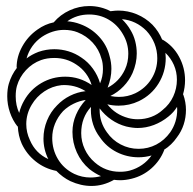

<svg xmlns="http://www.w3.org/2000/svg" viewBox="-20 -605 640 636"><path d="M310 -246V-241Q310 -200 334 -167Q352 -141 379.8 -126.5Q407.5 -112 439 -112Q470.5 -112 497.8 -126.2Q525 -140.5 544 -167Q567 -200.5 567 -242Q567 -248 566.5 -251Q555.5 -233 538 -219Q516 -201 489.8 -191Q463.5 -181 436 -181Q419.5 -181 398 -186Q371.5 -193 349 -208.5Q326.5 -224 310 -246ZM52 -129Q40.5 -154.5 39 -187L38 -186Q21.5 -207 12.8 -233Q4 -259 4 -286Q4 -309.5 9 -327Q17.5 -356.5 36.5 -381H35Q35 -417.5 53.8 -451.2Q72.5 -485 104 -507Q129 -525 158 -531Q179.5 -556.5 210.8 -570.8Q242 -585 276 -585Q313.5 -585 347 -567.5V-568Q363 -570 372 -570Q403.5 -570 433 -557.8Q462.5 -545.5 485 -523Q506 -501 517.5 -473L518 -474Q553.5 -453.5 573.2 -417Q593 -380.5 593 -339Q593 -315.5 586 -291.5L587 -292Q596 -266.5 596 -241Q596 -216 588.5 -192.8Q581 -169.5 566 -150Q549 -125 523 -108.5L524 -108Q510.5 -73 481.8 -47.5Q453 -22 416 -13Q396 -8 378 -8Q368 -8 356.5 -9.5L357 -9Q321.5 11 283 11Q248 11 213 -5Q188 -17 166 -39.5V-39Q128 -46.5 98 -70.5Q68 -94.5 52 -129ZM311 -150Q296 -169.5 288.5 -192.8Q281 -216 281 -241Q281 -247.5 281.5 -251Q249 -215.5 249 -164Q249 -136 260.8 -110.8Q272.5 -85.5 294 -67Q329.5 -36 377 -36Q395.5 -36 410 -40Q432 -46 450.5 -58.8Q469 -71.5 482 -90Q461 -84 439 -84Q400.5 -84 366.5 -101.2Q332.5 -118.5 311 -150ZM373 -255Q353.5 -255 335.5 -259.5Q362 -225.5 405 -214Q419.5 -210 437 -210Q460 -210 481 -217.8Q502 -225.5 519 -241Q542 -259.5 554 -285.8Q566 -312 566 -341Q566 -367 556 -389.8Q546 -412.5 528 -430Q529 -419 529 -413Q529 -367 505.2 -328.5Q481.5 -290 440 -270Q408.5 -255 373 -255ZM43.5 -231Q49 -253 60 -272Q80.5 -308.5 116.8 -329.8Q153 -351 196 -351Q243.5 -351 283.5 -323.5Q277.5 -344 264.5 -361.5Q251.5 -379 233 -391Q200.5 -413 160 -413Q135.5 -413 116 -406Q87 -395.5 65.8 -372.5Q44.5 -349.5 36 -320Q32 -305.5 32 -286Q32 -255.5 43.5 -231ZM79 -141Q97.5 -97.5 140 -78Q124 -110 124 -146Q124 -177 135.8 -205.8Q147.5 -234.5 169 -256Q187.5 -275.5 212 -287.8Q236.5 -300 263.5 -303Q227.5 -325.5 184 -323Q152.5 -319.5 126.8 -302.2Q101 -285 85 -258Q67 -228 67 -194Q67 -166.5 79 -141ZM107 -433Q132.5 -442 160 -442Q184 -442 207 -435Q230 -428 250 -414Q272 -399.5 288 -377.2Q304 -355 311.5 -329Q321 -351 321 -376Q321 -397.5 316 -411Q308 -441 287 -463.8Q266 -486.5 237 -498Q217 -506 192 -506Q173 -506 154.2 -500Q135.5 -494 119 -483Q100.5 -470.5 87.2 -452Q74 -433.5 68 -411.5Q84 -424 107 -433ZM226 -29Q251.5 -17 280 -17Q297.5 -17 314.5 -21.5Q294.5 -30.5 276 -45Q249 -68 234.5 -100.2Q220 -132.5 220 -168Q220 -197.5 231.8 -224.8Q243.5 -252 264 -274Q243.5 -271 224 -261.5Q204.5 -252 189 -237Q171.5 -218 162.2 -195.2Q153 -172.5 153 -148Q153 -109.5 172 -77.8Q191 -46 226 -29ZM246 -525Q282.5 -511.5 308.2 -483.5Q334 -455.5 343 -419Q349 -398 349 -377Q349 -346 336.5 -314.5Q375.5 -335 394 -375Q405 -398.5 405 -427Q405 -462 387 -492Q369.5 -522.5 340.2 -539.8Q311 -557 275 -557Q234.5 -557 203 -534.5Q225 -533 246 -525ZM374 -284Q402.5 -284 428 -296Q462 -312.5 481.5 -343.5Q501 -374.5 501 -412Q501 -437.5 491.8 -460.8Q482.5 -484 465 -503Q430.5 -537.5 384 -541.5Q401.5 -524.5 412 -506Q422.5 -489 427.8 -468.8Q433 -448.5 433 -428Q433 -395.5 419 -363Q408 -338.5 389 -318.8Q370 -299 345.5 -287Q360 -284 374 -284Z"/></svg>

Font: JuliaMono Italic
Style: Regular
Weight: 400
Italic angle: -9°
Monospace: yes
Designer: cormullion
Foundry: corm
Version: Version 0.049; ttfautohint (v1.8.4)